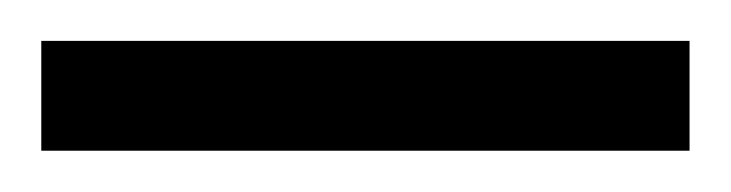

<svg xmlns="http://www.w3.org/2000/svg" viewBox="-20 71 354 93"><path d="M0 144V90.8H314V144Z"/></svg>

Font: Campania
Style: Regular
Weight: 400
Version: Version 2.009